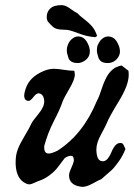

<svg xmlns="http://www.w3.org/2000/svg" viewBox="-20 -727 521 748"><path d="M162.1 -660.2Q162.1 -677.7 171.4 -689Q180.7 -700.2 192.9 -703.6Q205.1 -707 218.8 -707Q229.5 -707 239.3 -702.1Q249 -697.3 260.7 -688.5Q272.5 -679.7 281.2 -675.8Q291 -665 308.6 -651.9Q326.2 -638.7 338.4 -624.5Q350.6 -610.4 358.4 -586.9Q351.6 -582 350.6 -582Q330.1 -584 314.9 -587.9Q299.8 -591.8 283.2 -598.1Q266.6 -604.5 252.9 -608.4Q243.2 -611.3 228 -611.3Q212.9 -611.3 201.7 -614.3Q190.4 -617.2 179.7 -628.9Q175.8 -632.8 173.8 -634.8Q171.9 -636.7 168.5 -640.6Q165 -644.5 163.6 -649.4Q162.1 -654.3 162.1 -660.2ZM330.1 -526.4Q330.1 -519.5 327.6 -512.2Q325.2 -504.9 320.3 -499.5Q315.4 -494.1 309.6 -490.2Q303.7 -486.3 296.9 -483.9Q290 -481.4 283.2 -481.4Q254.9 -481.4 247.1 -500Q240.2 -519.5 240.2 -531.2Q240.2 -541 243.7 -550.8Q247.1 -560.5 252.9 -567.9Q258.8 -575.2 267.1 -580.1Q275.4 -585 284.2 -585Q308.6 -585 321.3 -558.6Q330.1 -542 330.1 -526.4ZM447.3 -526.4Q447.3 -514.6 440.4 -503.9Q433.6 -493.2 422.9 -487.3Q412.1 -481.4 400.4 -481.4Q385.7 -481.4 377.4 -485.8Q369.1 -490.2 364.3 -500Q357.4 -519.5 357.4 -531.2Q357.4 -537.1 358.4 -543Q359.4 -548.8 361.8 -553.7Q364.3 -558.6 367.2 -563.5Q370.1 -568.4 374 -572.3Q377.9 -576.2 382.3 -579.1Q386.7 -582 391.6 -583.5Q396.5 -585 401.4 -585Q410.2 -585 417.5 -581.5Q424.8 -578.1 429.7 -572.3Q434.6 -566.4 438.5 -558.6Q447.3 -542 447.3 -526.4ZM91.8 -334Q74.2 -334 74.2 -355.5Q74.2 -364.3 80.1 -381.8Q95.7 -428.7 152.3 -451.2Q170.9 -459 191.4 -459Q203.1 -459 228.5 -455.1Q253.9 -451.2 269.5 -451.2Q271.5 -441.4 271.5 -436.5Q271.5 -417 250 -380.9Q228.5 -344.7 222.7 -328.1Q213.9 -301.8 189.9 -255.4Q166 -209 152.3 -158.2V-151.4Q152.3 -128.9 169.9 -128.9Q181.6 -128.9 205.1 -140.6Q304.7 -205.1 357.4 -334Q366.2 -349.6 375 -377.4Q383.8 -405.3 395.5 -427.2Q407.2 -449.2 427.7 -462.9Q447.3 -471.7 454.1 -471.7L480.5 -451.2Q481.4 -445.3 481.4 -434.6Q481.4 -395.5 442.9 -332.5Q404.3 -269.5 395.5 -246.1Q391.6 -236.3 373.5 -203.1Q355.5 -169.9 355.5 -145.5V-140.6Q357.4 -102.5 375 -99.6Q376 -99.6 377.9 -99.6L379.9 -98.6Q391.6 -98.6 400.4 -109.9Q409.2 -121.1 414.1 -134.3Q418.9 -147.5 427.7 -158.7Q436.5 -169.9 448.2 -169.9H451.2Q456.1 -169.9 459 -166Q461.9 -162.1 464.4 -155.8Q466.8 -149.4 468.8 -146.5Q458 -119.1 441.4 -96.2Q424.8 -73.2 414.1 -63.5Q403.3 -53.7 375 -29.3Q367.2 -26.4 342.3 -12.7Q317.4 1 301.8 1Q300.8 1 297.9 0.5Q294.9 0 293 0Q249 -6.8 249 -43.9Q249 -53.7 257.3 -71.8Q265.6 -89.8 267.6 -99.6V-103.5Q267.6 -120.1 255.9 -120.1Q246.1 -120.1 232.4 -111.3Q229.5 -108.4 218.3 -92.8Q207 -77.1 198.2 -66.9Q189.5 -56.6 171.9 -43.5Q154.3 -30.3 134.8 -23.4Q127.9 -21.5 114.7 -15.1Q101.6 -8.8 93.8 -8.8Q87.9 -8.8 82 -11.7Q43.9 -28.3 41 -85.9V-97.7Q41 -124 49.8 -146.5Q58.6 -168.9 76.7 -198.7Q94.7 -228.5 102.5 -246.1Q107.4 -255.9 129.9 -283.2Q152.3 -310.5 152.3 -332V-334Q150.4 -359.4 132.8 -363.3H129.9Q121.1 -363.3 109.9 -348.6Q98.6 -334 91.8 -334Z"/></svg>

Font: Essays1743
Style: Italic
Weight: 500
Italic angle: -10°
Designer: Based on the typeface in a 1743 English translation of the essays of Montaigne.  PostScript/TrueType font designed by Jo
Version: Version 002.100